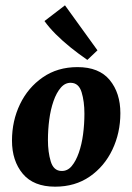

<svg xmlns="http://www.w3.org/2000/svg" viewBox="-20 -688 497 721"><path d="M187 13Q106 13 65.5 -35.5Q25 -84 25 -160Q25 -234 55 -296.5Q85 -359 140.5 -397.5Q196 -436 271 -436Q352 -436 392 -387.5Q432 -339 432 -263Q432 -189 402 -126Q372 -63 317 -25Q262 13 187 13ZM210 -46Q233 -45 249 -64Q265 -83 276 -114.5Q287 -146 292 -184Q297 -222 297 -261Q297 -307 286.5 -341.5Q276 -376 247 -377Q225 -378 208.5 -359Q192 -340 181 -308.5Q170 -277 165 -239Q160 -201 160 -162Q160 -117 170.5 -82Q181 -47 210 -46ZM346 -499 308 -463Q276 -485 245.5 -509.5Q215 -534 189.5 -559.5Q164 -585 147 -609L224 -668Z"/></svg>

Font: Yrsa
Style: Italic
Weight: 400
Italic angle: -7.10001°
Designer: Anna Giedrys (Yrsa+Rasa design), David Brezina (Yrsa art-direction, Rasa art-direction, design)
Foundry: Rosetta Type Foundry
Version: Version 2.004